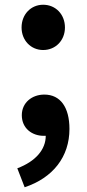

<svg xmlns="http://www.w3.org/2000/svg" viewBox="-20 -577 365 810"><path d="M162 -366C215 -366 254 -407 254 -461C254 -516 215 -557 162 -557C110 -557 71 -516 71 -461C71 -407 110 -366 162 -366ZM84 213C204 173 273 84 273 -33C273 -124 235 -178 167 -178C115 -178 72 -144 72 -91C72 -35 116 -4 164 -4C167 -4 170 -4 173 -4C173 54 130 104 53 133Z"/></svg>

Font: Noto Sans Japanese Bold
Style: Bold
Weight: 700
Designer: Ryoko NISHIZUKA (kana & ideographs); Paul D. Hunt (Latin, Greek & Cyrillic); Wenlong ZHANG (bopomofo); Sandoll Communica
Foundry: Adobe Systems Incorporated
Version: Version 1.000;PS 1;hotconv 1.0.78;makeotf.lib2.5.61930